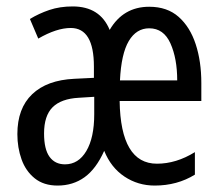

<svg xmlns="http://www.w3.org/2000/svg" viewBox="-20 -567 688 597"><path d="M444 -546Q500 -546 535.5 -514.5Q571 -483 588.5 -429.5Q606 -376 606 -309V-253H352Q355 -58 468 -58Q528 -58 586 -94V-24Q531 10 461 10Q409 10 367 -18Q325 -46 304 -98Q279 -42 243 -16Q207 10 159 10Q116 10 88 -12.5Q60 -35 47 -71.5Q34 -108 34 -150Q34 -230 80 -274Q126 -318 211 -322L272 -325V-360Q272 -480 200 -480Q156 -480 99 -447L73 -508Q101 -525 133.5 -536Q166 -547 206 -547Q291 -547 321 -474Q363 -546 444 -546ZM444 -479Q404 -479 380.5 -439.5Q357 -400 353 -317H531Q531 -385 510 -432Q489 -479 444 -479ZM225 -263Q170 -260 143.5 -233.5Q117 -207 117 -152Q117 -103 134 -79.5Q151 -56 182 -56Q224 -56 248.5 -97.5Q273 -139 273 -212V-266Z"/></svg>

Font: Noto Sans Gurmukhi ExtraCondensed
Style: Regular
Weight: 400
Width: 2
Designer: Jelle Bosma - Monotype Design Team
Foundry: Monotype Imaging Inc.
Version: Version 2.004; ttfautohint (v1.8.4.7-5d5b)